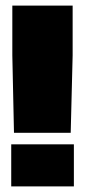

<svg xmlns="http://www.w3.org/2000/svg" viewBox="-20 -664 303 684"><path d="M29.8 -190.9 23.9 -466.8V-644H238.8V-466.8L231.9 -190.9ZM20 0V-149.9H243.2V0Z"/></svg>

Font: Kanit ExtraBold
Style: Regular
Weight: 800
Designer: Katatrad Team
Foundry: CadsonDemak
Version: Version 1.000;PS 001.000;hotconv 1.0.88;makeotf.lib2.5.64775